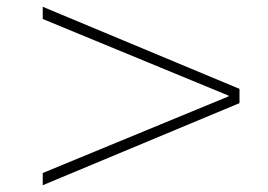

<svg xmlns="http://www.w3.org/2000/svg" viewBox="-20 -573 791 566"><path d="M106 -27V-63L654 -289V-291L106 -517V-553L686 -311V-269Z"/></svg>

Font: M PLUS 1 Thin ExtraLight
Style: Regular
Weight: 250
Version: Version 1.001